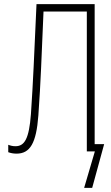

<svg xmlns="http://www.w3.org/2000/svg" viewBox="-20 -734 540 931"><path d="M60 11C126 11 156 -40 166 -174C178 -341 181 -451 191 -678H401V0H440L388 177H427L485 -35H439V-714H157C145 -451 141 -343 130 -181C121 -61 99 -25 55 -25C41 -25 30 -28 20 -32V4C31 8 44 11 60 11Z"/></svg>

Font: Noto Sans Mono ExtraCondensed ExtraLight
Style: Regular
Weight: 200
Width: 2
Designer: Monotype Design Team
Foundry: Monotype Imaging Inc.
Version: Version 2.014